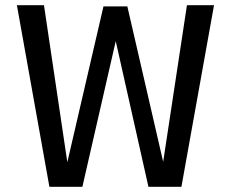

<svg xmlns="http://www.w3.org/2000/svg" viewBox="-20 -720 890 740"><path d="M552.1 0 425.1 -565.9 411.4 -695.4H470.8L615.2 -68.9L606.1 0ZM170.4 0 45.1 -700H149.5L242.9 -72L252.5 0ZM240.5 0 233.5 -68.9 378.8 -695.4H438.6L427.1 -565.9L297.5 0ZM594.1 0 605.2 -72 700.5 -700H804.9L679.2 0Z"/></svg>

Font: Trispace Thin
Style: Regular
Weight: 100
Designer: Tyler Finck
Foundry: Etcetera Type Company
Version: Version 1.210